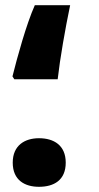

<svg xmlns="http://www.w3.org/2000/svg" viewBox="-20 -702 380 739"><path d="M35 -397H202C211 -477 231 -591 250 -682H114C81 -608 46 -480 28 -408ZM130 17C187 17 233 -8 233 -76C233 -143 187 -170 130 -170C76 -170 29 -143 29 -76C29 -8 76 17 130 17Z"/></svg>

Font: Noto Sans Arabic UI Bk
Style: Regular
Weight: 900
Designer: Monotype Design Team, Nadine Chahine and Nizar Qandah
Foundry: Monotype Imaging Inc.
Version: Version 2.010